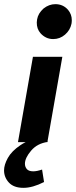

<svg xmlns="http://www.w3.org/2000/svg" viewBox="-72 -684 366 924"><path d="M184 -496Q165 -496 149.8 -503.5Q134.5 -511 123 -524Q104.5 -545 105 -576L106.5 -590.5Q111.5 -620 137.5 -643Q164 -664 194.5 -664Q232 -664 256 -636Q273.5 -614.5 273.5 -587Q273.5 -578 272 -569.5Q265.5 -538.5 240.8 -517.2Q216 -496 184 -496ZM156 0H14.5L86.5 -410.5H228ZM41 220Q-5.5 220 -29 194.8Q-52.5 169.5 -52.5 136Q-52.5 109 -34.2 76Q-16 43 26.5 14.5Q69 -14 138.5 -30L158 -1Q107.5 6 77.8 41Q48 76 48 104Q48 119 57.2 129.8Q66.5 140.5 88 140.5Q105.5 140.5 130.5 132L140 192Q85 220 41 220Z"/></svg>

Font: Lucymar Sans
Style: Bold Italic
Weight: 700
Italic angle: -10°
Foundry: The League of Moveable Type (original font) / Main changes by Cristiano Sobral with portions from Mirco Monsees
Version: Version 2.00;August 30, 2020;FontCreator 13.0.0.2681 64-bit